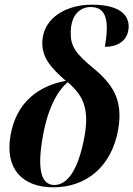

<svg xmlns="http://www.w3.org/2000/svg" viewBox="-20 -790 569 820"><path d="M208 10C347 10 457 -77 485 -238C507 -366 459 -433 375 -502C303 -561 281 -594 282 -650C282 -726 322 -760 367 -760C435 -760 447 -701 428 -590C481 -590 520 -614 528 -660C537 -713 508 -770 372 -770C265 -770 168 -716 161 -617C156 -545 199 -499 261 -445C140 -422 49 -350 25 -212C0 -69 75 10 208 10ZM212 0C157 0 137 -63 163 -208C186 -340 233 -409 269 -439C335 -383 362 -327 341 -208C314 -61 267 0 212 0Z"/></svg>

Font: Noto Serif Display Condensed
Style: Bold Italic
Weight: 700
Width: 3
Italic angle: -12°
Designer: Monotype Design Team
Foundry: Monotype Imaging Inc.
Version: Version 2.009